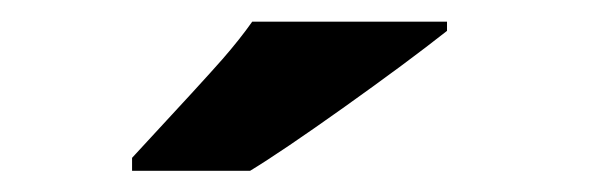

<svg xmlns="http://www.w3.org/2000/svg" viewBox="-20 -785 574 181"><path d="M401.4 -764.6V-755.9Q364.3 -726.6 304.9 -684.3Q245.6 -642.1 215.8 -624H104.5V-636.2Q173.3 -710.4 189.7 -729.2Q206.1 -748 217.8 -764.6Z"/></svg>

Font: Open Sans Hebrew Condensed Extra Bold
Style: Regular
Weight: 800
Width: 3
Foundry: Ascender Corporation, Yanek Iontef
Version: Version 2.001;PS 002.001;hotconv 1.0.70;makeotf.lib2.5.58329